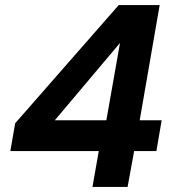

<svg xmlns="http://www.w3.org/2000/svg" viewBox="-20 -740 701 760"><path d="M346 0 371 -142H21L40 -252L450 -720H612L533 -264H620L599 -142H511L485 0ZM197 -264H401L455 -570Z"/></svg>

Font: Poppins SemiBold
Style: Italic
Weight: 600
Italic angle: -10°
Designer: Ninad Kale (Devanagari), Jonny Pinhorn (Latin)
Foundry: Indian Type Foundry
Version: Version 3.200;PS 1.000;hotconv 16.6.54;makeotf.lib2.5.65590